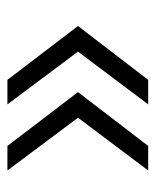

<svg xmlns="http://www.w3.org/2000/svg" viewBox="29 -522 419 517"><g transform="rotate(-90 238.5 -263.5)"><path d="M104 -74H38L180 -263L38 -453H104L249 -263ZM282 -74H216L358 -263L216 -453H282L427 -263Z"/></g></svg>

Font: Montserrat Alternates
Style: Regular
Weight: 400
Designer: Julieta Ulanovsky
Foundry: Julieta Ulanovsky
Version: Version 7.200;PS 007.200;hotconv 1.0.88;makeotf.lib2.5.64775